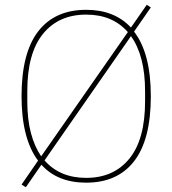

<svg xmlns="http://www.w3.org/2000/svg" viewBox="-20 -751 720 802"><path d="M340 12Q220 12 153 -63L88 31L70 20L139 -80Q70 -172 70 -349Q70 -530 139.5 -620Q209 -710 340 -710Q458 -710 527 -636L593 -731L610 -720L540 -619Q610 -528 610 -349Q610 -168 540.5 -78Q471 12 340 12ZM94 -328Q94 -253 109 -196Q124 -139 152 -98L514 -617Q450 -690 340 -690Q225 -690 159.5 -609.5Q94 -529 94 -370ZM586 -370Q586 -445 571 -502.5Q556 -560 527 -600L166 -81Q230 -8 340 -8Q455 -8 520.5 -88.5Q586 -169 586 -328Z"/></svg>

Font: IBM Plex Sans Thai Thin
Style: Regular
Weight: 100
Designer: Mike Abbink, Paul van der Laan, Pieter van Rosmalen, Ben Mitchell, Mark Frömberg
Foundry: Bold Monday
Version: Version 1.1